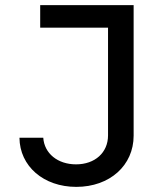

<svg xmlns="http://www.w3.org/2000/svg" viewBox="-20 -720 640 750"><path d="M56 -182C57 -71 150 10 278 10C409 10 502 -74 502 -190V-700H137V-612H402V-191C402 -124 351 -78 277 -78C205 -78 153 -121 149 -182Z"/></svg>

Font: CommitMono
Style: 500Regular
Weight: 500
Monospace: yes
Designer: Eigil Nikolajsen
Foundry: Eigil Nikolajsen
Version: Version 1.143